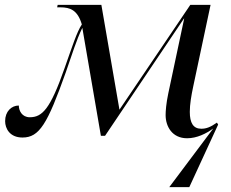

<svg xmlns="http://www.w3.org/2000/svg" viewBox="-20 -556 944 786"><path d="M673 210H755L873 -46L868 -54C841 -35 824 -29 804 -29C771 -29 757 -53 757 -98C757 -129 763 -164 771 -202L842 -536H759L469 -107L395 -536H216L214 -526H227C268 -526 298 -514 315 -456C294 -424 277 -369 244 -276C186 -110 153 -76 102 -76C70 -76 57 -103 57 -124C27 -124 1 -100 1 -60C1 -30 20 7 72 7C141 7 174 -48 249 -259C277 -338 291 -388 317 -442L393 0H410L733 -480H734L669 -174C660 -132 658 -100 658 -85C658 -38 685 10 746 10C786 10 824 -9 853 -30Z"/></svg>

Font: Noto Serif Display
Style: Italic
Weight: 400
Italic angle: -12°
Designer: Monotype Design Team
Foundry: Monotype Imaging Inc.
Version: Version 2.009